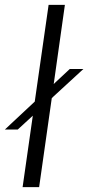

<svg xmlns="http://www.w3.org/2000/svg" viewBox="-51 -770 377 790"><path d="M292 -486 168 -372 162 -366 110 0H42L84 -294L22 -237H-31L92 -352L149 -750H216L170 -424L176 -430L236 -486Z"/></svg>

Font: Oakes Grotesk Light
Style: Italic
Weight: 300
Italic angle: -8°
Designer: Samuel Oakes
Foundry: Samuel Oakes
Version: Version 1.000;PS 001.000;hotconv 1.0.88;makeotf.lib2.5.64775